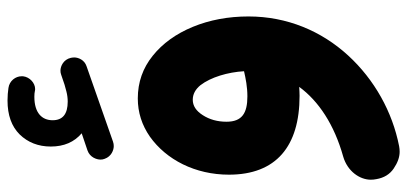

<svg xmlns="http://www.w3.org/2000/svg" viewBox="-302 -454 1067 503"><g transform="rotate(-90 231.5 -202.5)"><path d="M66.9 -461.9C73.2 -443.8 90.3 -438 100.1 -438C104 -438 107.9 -438.5 111.8 -439.9L309.6 -509.3C325.7 -514.6 332.5 -530.3 332.5 -541.5C332.5 -544.4 332 -547.4 331.5 -550.3C327.1 -569.8 309.6 -577.6 297.9 -577.6C294.4 -577.6 290.5 -577.1 287.1 -575.7C267.1 -568.4 252.4 -564 243.2 -562C233.9 -559.6 225.1 -558.6 216.8 -558.6C184.1 -558.6 168 -571.8 168 -598.1C168 -626 187 -646 229.5 -646C235.8 -646 241.2 -645.5 245.1 -644.5C246.6 -644 248.5 -644 250 -644C265.1 -644 281.2 -657.7 283.2 -675.8V-679.7C283.2 -694.8 271.5 -711.4 252.4 -713.9C242.7 -715.3 231.9 -716.3 219.7 -716.3C181.2 -716.3 151.9 -705.6 130.9 -684.6C109.9 -663.1 99.1 -635.7 99.1 -603C99.1 -568.4 110.8 -541.5 133.8 -522L88.9 -506.8C70.8 -500.5 64.9 -482.9 64.9 -472.7C64.9 -469.2 65.4 -465.3 66.9 -461.9ZM225.1 -375C188.5 -375 155.3 -364.3 125 -343.3C64.5 -300.3 25.4 -224.6 25.4 -136.2C25.4 -12.7 99.6 48.8 231.9 48.8C239.3 48.8 247.1 48.3 255.4 47.9C218.3 98.6 156.7 139.6 72.8 163.1C34.2 174.3 12.2 206.5 12.2 235.4C12.2 240.2 12.7 245.1 13.7 250C17.1 270 26.4 285.2 41.5 295.4C56.6 305.7 71.3 311 85.4 311C90.3 311 95.2 310.5 100.1 309.6C189.9 292 274.4 245.1 337.9 175.8C401.4 106.4 439.9 16.6 439.9 -85C439.9 -138.2 430.7 -187 412.6 -231C394.5 -274.9 369.1 -310.1 336.9 -335.9C304.7 -361.8 267.6 -375 225.1 -375ZM164.1 -142.6C164.1 -166.5 169.9 -187 181.2 -204.6C192.4 -222.2 205.6 -231 221.7 -231C236.3 -231 249 -224.1 259.8 -210.9C280.8 -183.6 293.9 -139.2 296.4 -96.7C277.3 -92.3 255.4 -87.9 230.5 -87.9C187 -87.9 164.1 -101.6 164.1 -142.6Z"/></g></svg>

Font: Mikhak ExtraBold
Style: Regular
Weight: 800
Designer: Amin Abedi
Version: Version 3.2